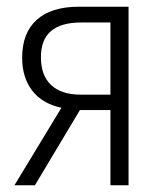

<svg xmlns="http://www.w3.org/2000/svg" viewBox="-20 -552 477 572"><path d="M23 0 163 -231Q106 -243 76 -282Q46 -321 46 -380Q46 -454 89.5 -493Q133 -532 215 -532H363V0H309V-224H218L84 0ZM221 -270H309V-485H222Q101 -485 102 -381Q102 -327 132.5 -298.5Q163 -270 221 -270Z"/></svg>

Font: Noto Sans Condensed Light
Style: Regular
Weight: 300
Width: 3
Designer: Monotype Design Team
Foundry: Monotype Imaging Inc.
Version: Version 2.013; ttfautohint (v1.8.4.7-5d5b)